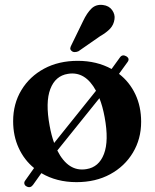

<svg xmlns="http://www.w3.org/2000/svg" viewBox="-20 -736 638 789"><path d="M89 30Q82 26.5 80.2 19.5Q78.5 12.5 83.5 6L120 -45.5Q79.5 -78.5 56.8 -128Q34 -177.5 34 -238Q34 -309.5 67.8 -365.5Q101.5 -421.5 161.2 -453.8Q221 -486 299.5 -486Q377.5 -486 438.5 -452.5L472.5 -499.5Q482.5 -514 498.5 -505Q514.5 -495.5 504.5 -481.5L469 -432.5Q512 -399.5 536 -349Q560 -298.5 560 -235.5Q560 -165 526.2 -108.8Q492.5 -52.5 432.8 -20Q373 12.5 294.5 12.5Q212.5 12.5 150 -24.5L115.5 24Q104.5 38.5 89 30ZM184 -219Q191 -180 202.5 -148.5L374.5 -363Q330.5 -444.5 259 -432.5Q207.5 -424.5 186.8 -370.2Q166 -316 184 -219ZM335 -41Q386.5 -49 407.2 -103.2Q428 -157.5 410 -254.5Q402 -298.5 388.5 -332.5L215.5 -117.5Q260.5 -28.5 335 -41ZM321.5 -649.5Q337 -682.5 355.8 -700.8Q374.5 -719 403 -715.5Q428 -712.5 440.8 -694.5Q453.5 -676.5 450.5 -657Q447.5 -634.5 432.8 -618.5Q418 -602.5 391 -587L302.5 -525.5Q295 -522 287 -522Q279 -522 274 -527Q267.5 -532.5 269 -539.2Q270.5 -546 274.5 -553Z"/></svg>

Font: Fraunces 9pt SemiBold
Style: Regular
Weight: 600
Version: Version 1.000;[b76b70a41]